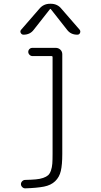

<svg xmlns="http://www.w3.org/2000/svg" viewBox="-20 -775 540 1025"><path d="M105.5 -589.8Q95.7 -589.8 90.8 -599.1Q85.9 -608.4 92.8 -616.2L189.5 -727.5Q211.9 -754.9 247.1 -754.9H251Q287.1 -754.9 308.6 -727.5L405.3 -616.2Q411.1 -608.4 407.2 -599.1Q403.3 -589.8 392.6 -589.8Q357.4 -589.8 337.9 -616.2L251 -726.6Q250 -727.5 249 -727.5L247.1 -726.6L160.2 -616.2Q140.6 -589.8 105.5 -589.8ZM114.3 185.5Q149.4 184.6 171.4 182.6Q193.4 180.7 210.4 174.8Q227.5 168.9 236.8 160.6Q246.1 152.3 252 135.3Q257.8 118.2 259.3 98.6Q260.7 79.1 260.7 46.9V-470.7Q260.7 -475.6 255.9 -475.6H153.3Q144.5 -475.6 137.7 -482.4Q130.9 -489.3 130.9 -498Q130.9 -506.8 137.2 -513.2Q143.6 -519.5 153.3 -519.5H277.3Q292 -519.5 302.2 -509.8Q312.5 -500 312.5 -485.4V46.9Q312.5 104.5 304.7 137.7Q296.9 170.9 274.4 192.4Q252 213.9 214.8 221.2Q177.7 228.5 114.3 230.5Q105.5 230.5 98.6 223.6Q91.8 216.8 91.8 208Q91.8 199.2 98.6 192.4Q105.5 185.5 114.3 185.5Z"/></svg>

Font: Rounded-L Mgen+ 1m light
Style: Regular
Weight: 200
Designer: [Source Han Sans]
Ryoko NISHIZUKA  (kana & ideographs); Paul D. Hunt (Latin, Greek & Cyrillic); Wenlong ZHANG  (bopomofo
Version: Version 1.059.20150602